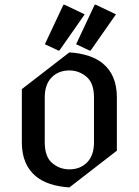

<svg xmlns="http://www.w3.org/2000/svg" viewBox="-20 -780 592 819"><path d="M275.9 19.5Q183.6 13.2 133.8 -27.3Q73.2 -77.1 73.2 -172.4V-399.9L275.9 -556.6Q368.2 -550.3 418 -509.8Q478.5 -460.4 478.5 -364.7V-137.2ZM275.9 -57.6Q322.3 -57.6 351.6 -87.4Q380.9 -117.2 380.9 -172.4V-364.7Q380.9 -425.8 348.9 -452.6Q316.9 -479.5 275.9 -479.5Q229.5 -479.5 200.2 -449.7Q170.9 -419.9 170.9 -364.7V-172.4Q170.9 -111.3 202.6 -84.5Q234.4 -57.6 275.9 -57.6ZM383.8 -759.8H388.7L474.6 -718.8L366.7 -564.5H361.8L304.7 -591.3ZM250.5 -759.8H255.4L341.3 -718.8L233.4 -564.5H228.5L171.4 -591.3Z"/></svg>

Font: Nova Cut
Style: Book
Weight: 400
Version: Version 2.000